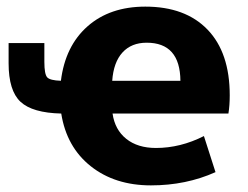

<svg xmlns="http://www.w3.org/2000/svg" viewBox="-20 -550 750 580"><path d="M525 -306Q524 -421 423 -421Q377 -421 350 -391.5Q323 -362 319 -306ZM164 -306Q177 -411 244.5 -470.5Q312 -530 419 -530Q540 -530 607 -460.5Q674 -391 674 -262Q674 -231 670 -207H320Q327 -158 361.5 -130.5Q396 -103 451 -103Q525 -103 596 -139L631 -30Q542 10 436 10Q327 10 254 -48Q181 -106 165 -207Q78 -209 42 -242.5Q6 -276 6 -359V-420H114V-363Q114 -326 122.5 -316.5Q131 -307 164 -306Z"/></svg>

Font: Mplus 1p ExtraBold
Style: Regular
Weight: 800
Version: Version 1.061